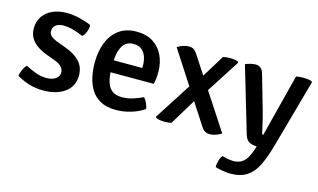

<svg xmlns="http://www.w3.org/2000/svg" viewBox="-87 -763 2047 1235"><g transform="rotate(15 937.0 -145.0)"><path d="M29 -36Q30 -55 40.5 -77.8Q51 -100.5 64.5 -113.5Q96.5 -96.5 132.5 -83Q168.5 -69.5 205 -69.5Q244 -69.5 266.8 -86Q289.5 -102.5 289.5 -128Q289.5 -148 274.5 -164.8Q259.5 -181.5 229.5 -192.5L171.5 -214Q137 -226.5 108.2 -245.5Q79.5 -264.5 62.2 -292Q45 -319.5 45 -357.5Q45 -404 68.2 -437.8Q91.5 -471.5 132.2 -489.8Q173 -508 224.5 -508Q266 -508 312.8 -496.8Q359.5 -485.5 390.5 -471Q391.5 -450.5 382.2 -426.5Q373 -402.5 358.5 -390.5Q331.5 -402.5 296.2 -413.2Q261 -424 224 -424Q193.5 -424 175 -409Q156.5 -394 156.5 -369.5Q156.5 -350 171 -336.8Q185.5 -323.5 215 -312.5L276.5 -289.5Q333 -269.5 368.8 -233Q404.5 -196.5 404.5 -137.5Q404.5 -67.5 350 -27Q295.5 13.5 205.5 13.5Q152.5 13.5 107.2 -1.5Q62 -16.5 29 -36Z M550 -212V-291.5H785.5V-304.5Q785.5 -337.5 776.2 -365.2Q767 -393 746 -409.8Q725 -426.5 691 -426.5Q642 -426.5 618.2 -385.2Q594.5 -344 594.5 -271V-237Q594.5 -191.5 603.8 -155Q613 -118.5 637 -97.2Q661 -76 706 -76Q743.5 -76 778 -86.8Q812.5 -97.5 844.5 -113Q857.5 -100 866.2 -80Q875 -60 877.5 -43Q841.5 -17.5 791.5 -2Q741.5 13.5 689.5 13.5Q629 13.5 588.5 -7.8Q548 -29 524.5 -65.8Q501 -102.5 490.8 -149Q480.5 -195.5 480.5 -246Q480.5 -321 503.8 -380Q527 -439 573.8 -473.5Q620.5 -508 691.5 -508Q756.5 -508 801 -479.5Q845.5 -451 868.5 -402.8Q891.5 -354.5 891.5 -294.5Q891.5 -269 889.8 -251.2Q888 -233.5 883 -212Z M964 -478Q981 -490 1001.5 -496.5Q1022 -503 1039.5 -503Q1060.5 -503 1072.8 -494.5Q1085 -486 1096 -469L1391 -17.5Q1375 -7 1354.2 0.5Q1333.5 8 1314.5 8Q1294 8 1280.8 -0.5Q1267.5 -9 1257 -25.5ZM1268.5 -494.5Q1276.5 -496.5 1289 -497.8Q1301.5 -499 1313 -499Q1329.5 -499 1343.2 -497Q1357 -495 1368 -491L1371.5 -483L1213 -236.5L1184 -207L1058 0.5Q1050.5 3 1037.2 4.2Q1024 5.5 1012 5.5Q996.5 5.5 981.5 3.2Q966.5 1 955.5 -4L951.5 -11.5L1125.5 -282.5L1157.5 -314Z M1732 -15Q1710.5 59.5 1684.2 111.8Q1658 164 1616 191.2Q1574 218.5 1506 218.5Q1481.5 218.5 1452.2 213Q1423 207.5 1406.5 202Q1405 182.5 1412 158.8Q1419 135 1430 122.5Q1443 126.5 1464.5 130.8Q1486 135 1506 135Q1538.5 135 1560.5 120.8Q1582.5 106.5 1597.2 80Q1612 53.5 1623 17.5L1626.5 5.5Q1594 4.5 1574.5 -7.2Q1555 -19 1545.5 -50L1416.5 -486Q1435 -494 1452.8 -498Q1470.5 -502 1484 -502Q1503.5 -502 1517.5 -491.8Q1531.5 -481.5 1539.5 -453L1604 -228.5Q1610.5 -206.5 1617 -179.8Q1623.5 -153 1629.2 -127.8Q1635 -102.5 1639 -84Q1641 -77 1648 -77L1754.5 -494.5Q1764.5 -497 1777.2 -498Q1790 -499 1801 -499Q1816 -499 1830.8 -497.5Q1845.5 -496 1859 -491L1863 -484.5Z"/></g></svg>

Font: Signika Negative Medium
Style: Regular
Weight: 500
Designer: Anna Giedry
Foundry: Anna Giedry
Version: Version 2.001